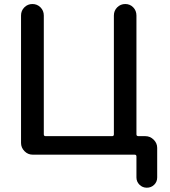

<svg xmlns="http://www.w3.org/2000/svg" viewBox="-20 -750 823 931"><path d="M138.7 0Q115.2 0 98.6 -17.1Q82 -34.2 82 -56.6V-674.8Q82 -698.2 98.1 -714.4Q114.3 -730.5 137.2 -730.5Q160.2 -730.5 176.3 -714.4Q192.4 -698.2 192.4 -674.8V-98.6Q192.4 -89.8 201.2 -89.8H523.4Q532.2 -89.8 532.2 -98.6V-674.8Q532.2 -698.2 548.3 -714.4Q564.5 -730.5 587.4 -730.5Q610.4 -730.5 626 -714.4Q641.6 -698.2 641.6 -674.8V-98.6Q641.6 -89.8 651.4 -89.8H684.6Q708 -89.8 725.1 -72.8Q742.2 -55.7 742.2 -33.2V110.4Q742.2 131.8 727.5 146Q712.9 160.2 691.9 160.2Q670.9 160.2 656.2 145.5Q641.6 130.9 641.6 110.4V8.8Q641.6 0 632.8 0Z"/></svg>

Font: Rounded Mgen+ 2p medium
Style: Regular
Weight: 500
Designer: [Source Han Sans]
Ryoko NISHIZUKA  (kana & ideographs); Paul D. Hunt (Latin, Greek & Cyrillic); Wenlong ZHANG  (bopomofo
Version: Version 1.059.20150602